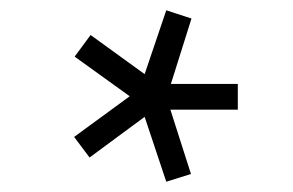

<svg xmlns="http://www.w3.org/2000/svg" viewBox="-20 -724 570 373"><path d="M442 -511H311L351 -386L303 -371L261 -497L154 -418L124 -458L232 -537L125 -614L156 -656L261 -580L303 -704L352 -688L312 -561H442Z"/></svg>

Font: TypoPRO Titillium Text
Style: 400 wt
Weight: 400
Designer: Accademia di Belle Arti di Urbino and others
Foundry: Accademia di Belle Arti di Urbino and others.
Version: Version 25.000